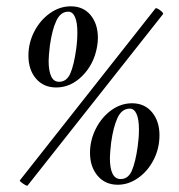

<svg xmlns="http://www.w3.org/2000/svg" viewBox="-20 -579 566 608"><path d="M66 9Q62 9 51.5 1.5Q41 -6 43 -8L472 -552Q472 -553 474 -553Q479 -553 489 -545Q499 -537 496 -534L67 9ZM265 -95Q265 -135 283.5 -171.5Q302 -208 332.5 -230Q363 -252 398 -252Q438 -252 461.5 -223.5Q485 -195 485 -151Q485 -109 466.5 -73Q448 -37 417.5 -15.5Q387 6 353 6Q313 6 289 -22.5Q265 -51 265 -95ZM416 -115Q420 -143 420 -169Q420 -201 412.5 -218Q405 -235 391 -235Q366 -235 352.5 -206.5Q339 -178 332 -128Q328 -92 328 -79Q328 -12 362 -12Q386 -12 397.5 -38.5Q409 -65 416 -115ZM70 -403Q70 -443 88.5 -479Q107 -515 138 -537Q169 -559 204 -559Q244 -559 267 -531Q290 -503 290 -459Q290 -444 287 -429Q277 -375 240.5 -338.5Q204 -302 158 -302Q118 -302 94 -330Q70 -358 70 -403ZM221 -422Q225 -450 225 -476Q225 -508 217.5 -525Q210 -542 196 -542Q172 -542 158.5 -513.5Q145 -485 138 -435Q134 -401 134 -386Q134 -355 142 -337.5Q150 -320 167 -320Q191 -320 202.5 -346Q214 -372 221 -422Z"/></svg>

Font: Cormorant Garamond SemiBold
Style: Italic
Weight: 600
Italic angle: -10°
Designer: Christian Thalmann (Catharsis Fonts)
Foundry: Catharsis Fonts
Version: Version 4.000